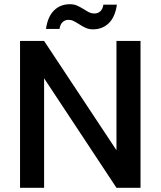

<svg xmlns="http://www.w3.org/2000/svg" viewBox="-20 -890 761 910"><path d="M646 0H532L189 -519V0H75V-696H189L532 -178V-696H646ZM198 -753Q206 -811 236 -840.5Q266 -870 311 -870Q330 -870 344 -864Q358 -858 378 -846Q393 -836 403.5 -831Q414 -826 427 -826Q444 -826 455.5 -836.5Q467 -847 470 -868H534Q526 -810 496 -780.5Q466 -751 421 -751Q402 -751 387 -757.5Q372 -764 354 -776Q336 -787 326.5 -791.5Q317 -796 305 -796Q288 -796 276.5 -785Q265 -774 262 -753Z"/></svg>

Font: Poppins-Tabular Medium
Style: Regular
Weight: 500
Designer: Ninad Kale (Devanagari), Jonny Pinhorn (Latin)
Foundry: Indian Type Foundry
Version: Version 4.004